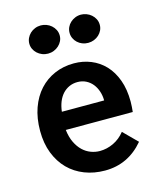

<svg xmlns="http://www.w3.org/2000/svg" viewBox="-106 -754 711 848"><g transform="rotate(-15 250.0 -330.5)"><path d="M37.1 0ZM257.8 -477.1Q299.3 -477.1 335.4 -462.4Q371.6 -447.8 398.7 -419.2Q425.8 -390.6 441.4 -347.9Q457 -305.2 457 -249Q457 -236.8 456.1 -225.1Q455.1 -213.4 454.1 -202.1H147.9Q151.9 -168.5 163.6 -144.3Q175.3 -120.1 191.9 -104.2Q208.5 -88.4 228.8 -80.8Q249 -73.2 270 -73.2Q301.8 -73.2 332.3 -87.6Q362.8 -102.1 384.8 -129.9L446.8 -67.9Q376 16.1 270 16.1Q219.7 16.1 177 -0.5Q134.3 -17.1 103.3 -48.3Q72.3 -79.6 54.7 -124.8Q37.1 -169.9 37.1 -227.1Q37.1 -285.2 53.7 -331.5Q70.3 -377.9 99.9 -410.2Q129.4 -442.4 169.7 -459.7Q210 -477.1 257.8 -477.1ZM345.2 -284.2Q345.2 -306.2 338.6 -325.9Q332 -345.7 320.1 -360.6Q308.1 -375.5 290.8 -384.3Q273.4 -393.1 252 -393.1Q231.4 -393.1 214.1 -385.3Q196.8 -377.4 183.8 -363.3Q170.9 -349.1 162.8 -329.1Q154.8 -309.1 151.9 -284.2ZM160.2 -676.8Q173.3 -676.8 185.8 -672.1Q198.2 -667.5 208 -658.9Q217.8 -650.4 223.9 -638.4Q230 -626.5 230 -611.8Q230 -598.6 224.4 -587.2Q218.8 -575.7 209.2 -566.9Q199.7 -558.1 187 -553Q174.3 -547.9 160.2 -547.9Q146 -547.9 133.3 -553Q120.6 -558.1 111.1 -566.9Q101.6 -575.7 96.2 -587.2Q90.8 -598.6 90.8 -611.8Q90.8 -625 96.2 -636.7Q101.6 -648.4 111.1 -657.5Q120.6 -666.5 133.3 -671.6Q146 -676.8 160.2 -676.8ZM343.8 -676.8Q356.4 -676.8 368.9 -672.1Q381.3 -667.5 391.1 -658.9Q400.9 -650.4 407 -638.4Q413.1 -626.5 413.1 -611.8Q413.1 -598.6 407.7 -587.2Q402.3 -575.7 392.8 -566.9Q383.3 -558.1 370.6 -553Q357.9 -547.9 343.8 -547.9Q329.6 -547.9 317.1 -552.7Q304.7 -557.6 295.2 -566.4Q285.6 -575.2 280.3 -586.9Q274.9 -598.6 274.9 -611.8Q274.9 -625.5 280.3 -637.2Q285.6 -648.9 295.2 -657.7Q304.7 -666.5 317.1 -671.6Q329.6 -676.8 343.8 -676.8Z"/></g></svg>

Font: InconsolataGo
Style: Bold
Weight: 700
Designer: Raph Levien, Kirill Tkachev(cyreal.org)
Foundry: Raph Levien, Kirill Tkachev(cyreal.org)
Version: Version 1.015; ttfautohint (v0.92) -l 8 -r 50 -G 200 -x 14 -